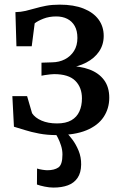

<svg xmlns="http://www.w3.org/2000/svg" viewBox="-20 -586 540 847"><path d="M230 10Q188 10 152.5 3.2Q117 -3.5 89 -12.5Q61 -21.5 41.5 -27L34.5 -162H99.5L121.5 -86.5Q134.5 -66.5 163.2 -54Q192 -41.5 231.5 -41.5Q270.5 -41.5 294.8 -55.5Q319 -69.5 330.2 -94.5Q341.5 -119.5 341.5 -152Q341.5 -200.5 312 -229.8Q282.5 -259 218.5 -259Q212.5 -259 200.8 -257.8Q189 -256.5 178 -254.8Q167 -253 163 -252V-309.5L210 -311Q241.5 -311.5 266.5 -324.5Q291.5 -337.5 306.5 -361.2Q321.5 -385 321.5 -418.5Q321.5 -450.5 309.5 -471.5Q297.5 -492.5 276.5 -503Q255.5 -513.5 228 -513.5Q196.5 -513.5 171.2 -503.5Q146 -493.5 133 -483L120 -382H52.5L48 -532.5Q72 -533 93 -538Q114 -543 135.5 -549.2Q157 -555.5 183 -560.5Q209 -565.5 243.5 -565.5Q305.5 -565.5 348.8 -548.2Q392 -531 414.8 -500Q437.5 -469 437.5 -427.5Q437.5 -389 417.2 -359Q397 -329 360.5 -310Q324 -291 276 -284.5L277 -295Q333 -295 374.5 -279.5Q416 -264 439 -233Q462 -202 462 -155Q462 -107.5 437.2 -70Q412.5 -32.5 361.2 -11.2Q310 10 230 10ZM216 241.5Q197.5 241.5 177 237.2Q156.5 233 143 228L143.5 157.5Q154 161 167.8 163Q181.5 165 188.5 165Q219.5 165 237.5 152.8Q255.5 140.5 255.5 95.5Q255.5 75.5 249.2 56Q243 36.5 235 21.2Q227 6 222 -1L254 -6L272.5 -1Q283.5 8.5 299.2 29.5Q315 50.5 326.8 79Q338.5 107.5 338 140Q337.5 176.5 322 199Q306.5 221.5 279.5 231.5Q252.5 241.5 216 241.5Z"/></svg>

Font: Merriweather 24pt Medium
Style: Regular
Weight: 500
Designer: Eben Sorkin
Foundry: Eben Sorkin
Version: Version 2.100